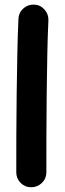

<svg xmlns="http://www.w3.org/2000/svg" viewBox="-20 -744 279 829"><path d="M127 -724.1Q153.8 -723.1 171.9 -703.1Q189.9 -683.1 189 -656.2Q186 -594.7 184.3 -512Q182.6 -429.2 181.6 -338.4Q180.7 -247.6 180.4 -159.7Q180.2 -71.8 180.2 0Q180.2 26.9 160.9 45.7Q141.6 64.5 114.7 64.5Q87.9 64.5 69.1 45.7Q50.3 26.9 50.3 0Q50.3 -72.3 50.5 -160.2Q50.8 -248 52 -339.4Q53.2 -430.7 54.9 -514.4Q56.6 -598.1 59.6 -662.1Q60.5 -689 80.3 -707Q100.1 -725.1 127 -724.1Z"/></svg>

Font: Mikhak-DS1-FD Bold
Style: Bold
Weight: 700
Designer: Amin Abedi
Version: Version 3.2